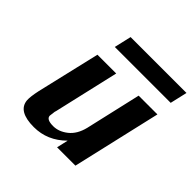

<svg xmlns="http://www.w3.org/2000/svg" viewBox="-172 -801 962 962"><g transform="rotate(45 309.5 -320.0)"><path d="M202 -560 223 -651H619L598 -560ZM89 -134 168 -471H301L221 -124L219 -118Q215 -89 215 -86Q216 -61 264 -61Q304 -61 340.5 -90Q377 -119 391 -176L459 -472H592L483 0H353L367 -61Q295 11 199 11Q87 11 80 -59Q78 -83 89 -134Z"/></g></svg>

Font: Coval
Style: ExtraBold Italic
Weight: 800
Foundry: Context Ltd
Version: Version 001.000